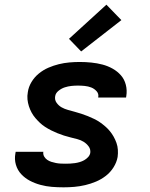

<svg xmlns="http://www.w3.org/2000/svg" viewBox="-20 -793 640 821"><path d="M252 8Q226 8 201.5 6Q177 4 153 -2.5Q129 -9 108 -20Q87 -31 71 -48Q55 -65 48 -88.5Q41 -112 46 -138L47 -144H166L165 -143Q164 -132 169 -123.5Q174 -115 182 -109.5Q190 -104 199.5 -101Q209 -98 219 -96Q229 -94 239.5 -93.5Q250 -93 260 -93Q270 -93 280 -93.5Q290 -94 300.5 -95.5Q311 -97 321 -100Q331 -103 340 -108Q349 -113 356.5 -121Q364 -129 366 -139Q368 -155 359 -167Q350 -179 338 -186.5Q326 -194 311 -198Q296 -202 281.5 -205.5Q267 -209 253 -213.5Q239 -218 225.5 -223.5Q212 -229 199 -235.5Q186 -242 173.5 -250Q161 -258 151 -267.5Q141 -277 131.5 -288Q122 -299 115 -312Q108 -325 103.5 -339Q99 -353 97.5 -368Q96 -383 99 -399Q102 -421 114.5 -442Q127 -463 146 -478.5Q165 -494 187 -503.5Q209 -513 231.5 -518.5Q254 -524 276.5 -526Q299 -528 321 -528Q346 -528 370.5 -525.5Q395 -523 418 -517Q441 -511 461.5 -499.5Q482 -488 497 -471Q512 -454 518 -430.5Q524 -407 520 -382L519 -376H400V-377Q403 -392 393 -403Q383 -414 370 -419Q357 -424 342.5 -425.5Q328 -427 313 -427Q299 -427 285 -425.5Q271 -424 257 -419.5Q243 -415 230.5 -405Q218 -395 216 -382Q213 -366 222 -353.5Q231 -341 243.5 -334Q256 -327 270.5 -323Q285 -319 299.5 -315Q314 -311 328 -306.5Q342 -302 355.5 -296.5Q369 -291 382.5 -284.5Q396 -278 407.5 -270Q419 -262 430 -252.5Q441 -243 450 -232Q459 -221 466 -208.5Q473 -196 478 -182Q483 -168 484 -152.5Q485 -137 483 -122Q479 -99 465.5 -77.5Q452 -56 432.5 -41Q413 -26 390.5 -16.5Q368 -7 344.5 -1.5Q321 4 298 6Q275 8 252 8ZM327 -573 275 -627 435 -773 499 -707Z"/></svg>

Font: Iosevka Aile Oblique
Style: Bold
Weight: 700
Italic angle: -9°
Designer: Belleve Invis
Foundry: Belleve Invis
Version: Version 31.1.0; ttfautohint (v1.8.4)